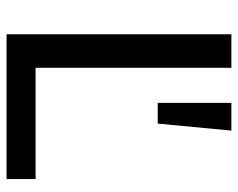

<svg xmlns="http://www.w3.org/2000/svg" viewBox="-92 -654 745 602"><g transform="rotate(90 281.0 -352.5)"><path d="M87 0V-705H192V-91H541V0ZM302 -474V-705H389L367 -474Z"/></g></svg>

Font: Nunito Sans 11pt SemiBold
Style: Regular
Weight: 600
Version: Version 3.101;gftools[0.9.27]